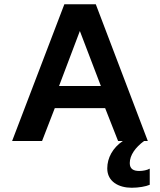

<svg xmlns="http://www.w3.org/2000/svg" viewBox="-20 -664 753 904"><path d="M636 141C609 141 591 132 591 104C591 66 618 30 658 0H676L431 -644H283L37 0H178L238 -155H475L536 0H558C511 32 485 79 485 129C485 191 539 220 600 220C633 220 667 214 685 206V130C673 137 653 141 636 141ZM258 -259 356 -518 455 -259Z"/></svg>

Font: Kanit Medium
Style: Regular
Weight: 500
Designer: Katatrad Team
Foundry: CadsonDemak
Version: Version 1.000;PS 001.000;hotconv 1.0.88;makeotf.lib2.5.64775